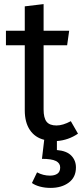

<svg xmlns="http://www.w3.org/2000/svg" viewBox="-20 -677 401 938"><path d="M351 141Q351 189 316 215Q281 241 227 241Q199 241 175 234.5Q151 228 136 217L161 165Q191 181 224 181Q247 181 260.5 171.5Q274 162 274 141Q274 120 253 109.5Q232 99 185 99L196 6Q151 -5 126 -42Q101 -79 101 -138V-456H9V-527H101V-646L193 -657V-527H318L308 -456H193V-142Q193 -101 207.5 -82.5Q222 -64 256 -64Q287 -64 326 -85L361 -24Q314 8 258 12V56Q306 60 328.5 83.5Q351 107 351 141Z"/></svg>

Font: Fira Sans
Style: Regular
Weight: 400
Designer: bBox Type GmbH & Carrois Corporate GbR & Edenspiekermann AG
Foundry: bBox Type GmbH & Carrois Corporate GbR & Edenspiekermann AG
Version: Version 4.301